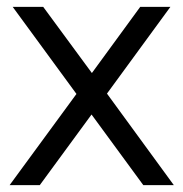

<svg xmlns="http://www.w3.org/2000/svg" viewBox="-20 -540 535 560"><path d="M398 0H487L292 -267L477 -520H389L248 -327L106 -520H17L203 -266L8 0H96L247 -206Z"/></svg>

Font: Aspekta 350
Style: Regular
Weight: 350
Designer: Ivo Dolenc
Version: Version 2.000